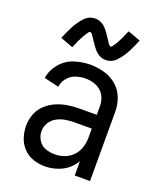

<svg xmlns="http://www.w3.org/2000/svg" viewBox="-142 -847 783 943"><g transform="rotate(20 250.0 -375.5)"><path d="M206 8Q175 8 145 -2Q115 -12 93 -35Q71 -58 61.5 -88Q52 -118 52 -149Q52 -180 63 -209.5Q74 -239 97 -260.5Q120 -282 148.5 -294.5Q177 -307 207.5 -312Q238 -317 269 -317H360V-363Q360 -385 352 -405.5Q344 -426 327.5 -440Q311 -454 290 -460Q269 -466 247 -466Q222 -466 197 -457.5Q172 -449 155 -428Q138 -407 135 -382L58 -400Q64 -442 93 -476.5Q122 -511 163.5 -524.5Q205 -538 247 -538Q284 -538 320 -528Q356 -518 384.5 -494Q413 -470 426.5 -435Q440 -400 440 -363V0H360V-75Q353 -63 344 -52Q319 -22 282 -7Q245 8 206 8ZM360 -198V-245H269Q246 -245 222.5 -241Q199 -237 178 -225.5Q157 -214 144.5 -193.5Q132 -173 132 -149Q132 -125 145.5 -103Q159 -81 182.5 -72.5Q206 -64 231.5 -64Q257 -64 282 -73Q307 -82 325.5 -101.5Q344 -121 352 -146.5Q360 -172 360 -198ZM308 -585Q303 -585 298 -585.5Q293 -586 288.5 -587.5Q284 -589 279.5 -591Q275 -593 270 -596L262 -602L255 -608Q251 -612 248 -615.5Q245 -619 242 -623Q239 -627 236 -631L230 -639Q227 -643 225 -647L219 -655L217 -659L214 -664L208 -672L203 -680Q200 -684 195 -687L192 -689L189 -688Q184 -686 182 -682L177 -675L172 -667Q170 -664 167.5 -660Q165 -656 163 -652L160 -646L158 -643L155 -636L153 -633L151 -629Q149 -625 147 -621L144 -612L140 -604L137 -596L133 -588L67 -613Q80 -644 95 -674Q110 -704 134 -731.5Q158 -759 192 -759Q197 -759 202 -758.5Q207 -758 211.5 -756.5Q216 -755 220.5 -753Q225 -751 230 -748L238 -743L245 -736Q249 -733 252 -729Q255 -725 258 -721.5Q261 -718 264 -714L270 -705Q273 -701 275 -697L281 -689L283 -686L286 -681L292 -672L297 -664Q300 -660 305 -657L308 -655L311 -656Q316 -659 318 -662L323 -670L328 -677Q330 -681 332.5 -684.5Q335 -688 337 -692L341 -700L345 -708L347 -711L349 -716Q351 -720 353 -724L356 -732L360 -740L363 -748L367 -756L433 -732Q420 -700 405 -670Q390 -640 366 -612.5Q342 -585 308 -585Z"/></g></svg>

Font: Iosevka SS01
Style: Regular
Weight: 400
Monospace: yes
Designer: Belleve Invis
Foundry: Belleve Invis
Version: 2.3.3; ttfautohint (v1.8.3)